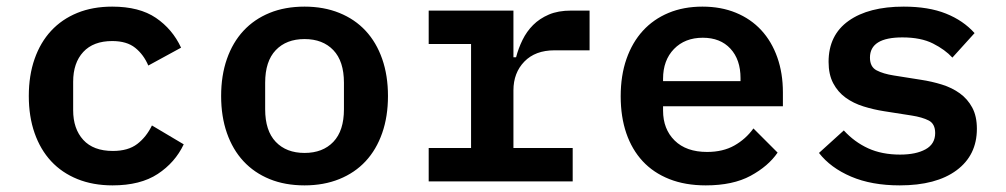

<svg xmlns="http://www.w3.org/2000/svg" viewBox="-20 -548 3040 580"><path d="M320 12Q261 12 214 -7Q167 -26 134.5 -61Q102 -96 84.5 -146Q67 -196 67 -258Q67 -320 84.5 -370Q102 -420 134.5 -455Q167 -490 213.5 -509Q260 -528 319 -528Q401 -528 451 -494Q501 -460 527 -404L428 -350Q414 -383 388.5 -403.5Q363 -424 319 -424Q262 -424 231.5 -391Q201 -358 201 -301V-215Q201 -159 231.5 -125.5Q262 -92 321 -92Q367 -92 394.5 -113Q422 -134 439 -169L535 -112Q509 -57 456.5 -22.5Q404 12 320 12Z M900 12Q841 12 794.5 -7Q748 -26 715.5 -61Q683 -96 665.5 -146Q648 -196 648 -258Q648 -320 665.5 -370Q683 -420 715.5 -455Q748 -490 794.5 -509Q841 -528 900 -528Q958 -528 1005 -509Q1052 -490 1084.5 -455Q1117 -420 1134.5 -370Q1152 -320 1152 -258Q1152 -196 1134.5 -146Q1117 -96 1084.5 -61Q1052 -26 1005 -7Q958 12 900 12ZM900 -86Q955 -86 987 -119.5Q1019 -153 1019 -218V-298Q1019 -363 987 -396.5Q955 -430 900 -430Q845 -430 813 -396.5Q781 -363 781 -298V-218Q781 -153 813 -119.5Q845 -86 900 -86Z M1275 -101H1403V-415H1275V-516H1531V-375H1539Q1546 -402 1558.5 -427.5Q1571 -453 1590.5 -472.5Q1610 -492 1638 -504Q1666 -516 1705 -516H1761V-396H1655Q1597 -396 1564 -362Q1531 -328 1531 -275V-101H1710V0H1275Z M2112 12Q2050 12 2002 -7Q1954 -26 1921.5 -61Q1889 -96 1872 -145.5Q1855 -195 1855 -257Q1855 -320 1872.5 -370Q1890 -420 1922 -455Q1954 -490 1999.5 -509Q2045 -528 2102 -528Q2158 -528 2203 -509.5Q2248 -491 2279.5 -457Q2311 -423 2328 -375Q2345 -327 2345 -269V-227H1983V-214Q1983 -158 2018 -123.5Q2053 -89 2116 -89Q2164 -89 2198.5 -108.5Q2233 -128 2256 -160L2329 -87Q2301 -46 2247.5 -17Q2194 12 2112 12ZM2103 -434Q2049 -434 2016 -400Q1983 -366 1983 -310V-303H2217V-312Q2217 -368 2186.5 -401Q2156 -434 2103 -434Z M2698 12Q2613 12 2551 -14.5Q2489 -41 2454 -86L2529 -154Q2561 -119 2602.5 -100Q2644 -81 2699 -81Q2747 -81 2776 -97Q2805 -113 2805 -146Q2805 -174 2785.5 -184Q2766 -194 2734 -199L2651 -212Q2619 -217 2588.5 -226.5Q2558 -236 2534.5 -253Q2511 -270 2497 -296.5Q2483 -323 2483 -361Q2483 -442 2543.5 -485Q2604 -528 2710 -528Q2785 -528 2837.5 -507Q2890 -486 2924 -448L2857 -374Q2835 -398 2798.5 -416.5Q2762 -435 2706 -435Q2608 -435 2608 -374Q2608 -346 2628 -335.5Q2648 -325 2680 -320L2762 -307Q2795 -302 2825.5 -292.5Q2856 -283 2879.5 -266Q2903 -249 2917 -223Q2931 -197 2931 -159Q2931 -79 2869.5 -33.5Q2808 12 2698 12Z"/></svg>

Font: IBM Plex Mono SmBld
Style: Regular
Weight: 600
Monospace: yes
Designer: Mike Abbink, Paul van der Laan, Pieter van Rosmalen
Foundry: Bold Monday
Version: Version 2.3